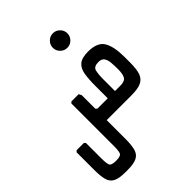

<svg xmlns="http://www.w3.org/2000/svg" viewBox="-303 -657 1046 1046"><g transform="rotate(-45 220.0 -134.5)"><path d="M96 -200 104 -208H160L168 -192V-88L176 -80H256V-176Q256 -228 262 -263.5Q268 -299 290 -317.5Q312 -336 360 -336Q432 -336 456 -295Q480 -254 480 -176V-128Q480 -80 470 -52Q460 -24 434 -12Q408 0 360 0H168V145Q168 193 160 221Q152 249 128 261Q104 273 56 273H40Q-8 273 -32 261Q-56 249 -64 221Q-72 193 -72 145V8L-64 0H-8L0 8V129Q0 165 6 179Q12 193 48 193Q84 193 90 179Q96 165 96 129ZM312 -80H352Q388 -80 398 -98Q408 -116 408 -152Q408 -180 406 -203.5Q404 -227 394 -241.5Q384 -256 360 -256Q324 -256 318 -233Q312 -210 312 -168ZM295 -430Q272 -430 255.5 -446.5Q239 -463 239 -486Q239 -509 255.5 -525.5Q272 -542 295 -542Q318 -542 334.5 -525.5Q351 -509 351 -486Q351 -463 334.5 -446.5Q318 -430 295 -430Z"/></g></svg>

Font: Hasubi Mono
Style: Regular
Weight: 400
Designer: Eli Heuer
Foundry: Eli Heuer
Version: Version 1.000